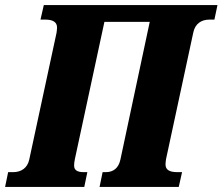

<svg xmlns="http://www.w3.org/2000/svg" viewBox="-58 -734 874 754"><path d="M-38 0H273L285 -58H270C244 -58 233 -67 233 -84C233 -91 234 -99 236 -109L352 -648H530L415 -108C408 -74 387 -58 358 -58H345L333 0H644L657 -58H638C608 -58 592 -67 592 -88C592 -94 593 -102 594 -109L701 -606C708 -641 733 -657 764 -657H784L796 -714H114L101 -657H120C150 -657 166 -647 166 -626C166 -620 165 -612 164 -605L57 -108C50 -74 25 -58 -6 -58H-26Z"/></svg>

Font: Noto Serif Condensed Black
Style: Italic
Weight: 900
Width: 3
Italic angle: -12°
Designer: Monotype Design Team
Foundry: Monotype Imaging Inc.
Version: Version 2.013